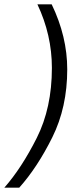

<svg xmlns="http://www.w3.org/2000/svg" viewBox="-32 -750 358 888"><path d="M208 -436Q208 -588 141 -730H207Q279 -581 279 -429Q279 -254 210 -115Q141 24 57 118H-12Q68 27 138 -112Q208 -251 208 -436Z"/></svg>

Font: Niramit Light
Style: Italic
Weight: 300
Italic angle: -10°
Designer: Katatrad Aksorn Co.,Ltd.
Foundry: Cadson Demak Co.,Ltd.
Version: Version 1.000; ttfautohint (v1.6)